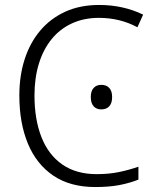

<svg xmlns="http://www.w3.org/2000/svg" viewBox="-20 -744 626 774"><path d="M379 -672Q318 -672 269.5 -649.5Q221 -627 187.5 -585.5Q154 -544 136.5 -486.5Q119 -429 119 -359Q119 -263 147 -191.5Q175 -120 231 -81Q287 -42 370 -42Q419 -42 460 -50.5Q501 -59 538 -72V-20Q503 -6 461.5 2Q420 10 364 10Q263 10 195 -36Q127 -82 92.5 -165Q58 -248 58 -359Q58 -439 79.5 -505.5Q101 -572 142.5 -621Q184 -670 243.5 -697Q303 -724 380 -724Q429 -724 473.5 -714Q518 -704 557 -685L534 -634Q499 -653 460 -662.5Q421 -672 379 -672ZM346 -353Q346 -377 357.5 -389.5Q369 -402 388 -402Q409 -402 420.5 -389.5Q432 -377 432 -353Q432 -328 420.5 -315.5Q409 -303 388 -303Q369 -303 357.5 -315.5Q346 -328 346 -353Z"/></svg>

Font: Noto Sans Display Light
Style: Regular
Weight: 300
Designer: Monotype Design Team
Foundry: Monotype Imaging Inc.
Version: Version 2.003